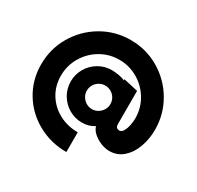

<svg xmlns="http://www.w3.org/2000/svg" viewBox="-177 -915 1299 1264"><g transform="rotate(30 472.5 -282.5)"><path d="M472.5 143Q354 143 254.8 88.2Q155.5 33.5 97.8 -62Q40 -157.5 40 -275Q40 -393 98.2 -492.2Q156.5 -591.5 255.8 -649.8Q355 -708 472.5 -708Q590.5 -708 689.8 -649.5Q789 -591 847 -491.5Q905 -392 905 -275Q905 -204.5 882.2 -142.2Q859.5 -80 816 -42Q772.5 -4 713 -4Q681.5 -4 647.5 -17.8Q613.5 -31.5 588.2 -54.2Q563 -77 556.5 -102.5Q537 -89.5 513.5 -82.8Q490 -76 463.5 -76Q409.5 -76 364 -102.8Q318.5 -129.5 291.8 -175.2Q265 -221 265 -275Q265 -329 291.8 -374.8Q318.5 -420.5 364 -447.2Q409.5 -474 463.5 -474Q488.5 -474 518.2 -468.8Q548 -463.5 564.5 -454.5V-463.5L674.5 -438.5V-187Q674.5 -176 677.5 -168.8Q680.5 -161.5 687 -157.8Q693.5 -154 703 -154Q720.5 -154 732.2 -174.8Q744 -195.5 749.5 -224Q755 -252.5 755 -275Q755 -352 716.8 -417Q678.5 -482 613.5 -520Q548.5 -558 472.5 -558Q396 -558 331.2 -520Q266.5 -482 228.2 -417Q190 -352 190 -275Q190 -198.5 227.5 -137.2Q265 -76 329.8 -41.5Q394.5 -7 472.5 -7ZM476.5 -185.5Q500.5 -185.5 521 -197.8Q541.5 -210 553.8 -230.5Q566 -251 566 -275Q566 -299.5 554 -320Q542 -340.5 521.2 -352.5Q500.5 -364.5 476.5 -364.5Q452.5 -364.5 431.8 -352.5Q411 -340.5 399 -320Q387 -299.5 387 -275Q387 -251 399.2 -230.5Q411.5 -210 432 -197.8Q452.5 -185.5 476.5 -185.5Z"/></g></svg>

Font: Urbanist
Style: Regular
Weight: 400
Designer: Corey Hu
Foundry: Corey Hu
Version: Version 1.2; befe77262ef67d88f1d94aa3d2e49ef1327b4483